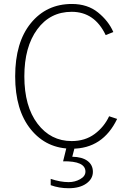

<svg xmlns="http://www.w3.org/2000/svg" viewBox="-20 -743 652 982"><path d="M57.6 -352.5Q57.6 -526.4 137.7 -624.5Q217.8 -722.7 347.7 -722.7Q427.7 -722.7 481.4 -679.2Q535.2 -635.7 559.6 -579.1L520.5 -563.5Q463.9 -682.6 346.7 -682.6Q236.3 -682.6 170.4 -592.8Q104.5 -502.9 104.5 -352.5Q104.5 -199.2 171.9 -110.4Q239.3 -21.5 346.7 -21.5Q415 -21.5 463.9 -57.6Q512.7 -93.8 538.1 -148.4L579.1 -134.8Q505.9 17.6 347.7 17.6Q217.8 17.6 137.7 -81.1Q57.6 -179.7 57.6 -352.5ZM239.3 171.9Q289.1 188.5 331.1 188.5Q363.3 188.5 390.1 173.3Q417 158.2 417 134.8Q417 80.1 302.7 82L323.2 -1H365.2L349.6 58.6Q400.4 59.6 427.7 80.1Q455.1 100.6 455.1 135.7Q455.1 171.9 421.4 195.8Q387.7 219.7 331.1 219.7Q282.2 219.7 239.3 204.1Z"/></svg>

Font: Gothic A1 ExtraLight
Style: Regular
Weight: 275
Designer: HanYang I&C Co.,Ltd.
Foundry: HanYang I&C Co.,Ltd.
Version: Version 2.50